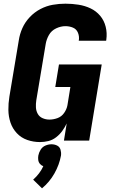

<svg xmlns="http://www.w3.org/2000/svg" viewBox="-20 -763 616 1042"><path d="M197 8Q220 8 242.5 2.5Q265 -3 284.5 -18Q304 -33 318 -52.5Q332 -72 342 -93L327 0H464L532 -413H300L280 -291H362L346 -192Q342 -170 328 -150Q314 -130 292 -122Q270 -114 248 -114Q229 -114 211.5 -121.5Q194 -129 185 -145Q176 -161 175 -180Q174 -199 177 -219L228 -524Q232 -549 245.5 -573Q259 -597 284.5 -609Q310 -621 335 -621Q357 -621 376 -613Q395 -605 403 -585.5Q411 -566 408 -545L407 -542H556L557 -548Q562 -584 553.5 -618Q545 -652 523.5 -677.5Q502 -703 471.5 -717.5Q441 -732 406 -737.5Q371 -743 335 -743Q301 -743 266.5 -737Q232 -731 199.5 -714Q167 -697 141.5 -670Q116 -643 101.5 -610.5Q87 -578 82 -544L31 -239Q25 -202 25.5 -166Q26 -130 37 -97.5Q48 -65 71.5 -40Q95 -15 128 -3.5Q161 8 197 8ZM208 259Q249 225 275.5 178Q302 131 311 81Q313 65 308.5 49.5Q304 34 290 27Q276 20 259 20Q243 20 226.5 27Q210 34 200.5 49.5Q191 65 188 81Q186 93 187.5 105Q189 117 196.5 126Q204 135 215 139Q206 159 192 177.5Q178 196 160 212Z"/></svg>

Font: Iosevka Sparkle Heavy Oblique
Style: Regular
Weight: 900
Italic angle: -9°
Designer: Belleve Invis
Foundry: Belleve Invis
Version: Version 4.5.0; ttfautohint (v1.8.3)